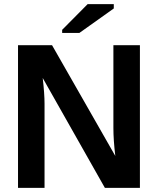

<svg xmlns="http://www.w3.org/2000/svg" viewBox="-20 -906 762 926"><path d="M654.8 0H485.8L186 -529.8Q194.8 -453.6 194.8 -405.8V0H66.9V-688H231L536.1 -153.8Q526.9 -231 526.9 -288.1V-688H654.8ZM362.8 -747.1H279.8V-762.2L402.8 -886.2H528.8V-865.2Z"/></svg>

Font: Libra Sans Modern
Style: Bold
Weight: 700
Foundry: Stefan Peev, Context Ltd
Version: Version 1.000